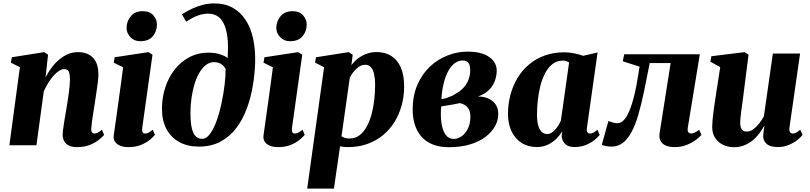

<svg xmlns="http://www.w3.org/2000/svg" viewBox="-20 -851 4744 1125"><path d="M247 -397.5Q261 -425 280 -451.2Q299 -477.5 323.2 -498.8Q347.5 -520 375.8 -532.8Q404 -545.5 436.5 -545.5Q493 -545.5 524.8 -512.8Q556.5 -480 556.5 -415.5Q556.5 -394.5 552.8 -365.2Q549 -336 544.2 -305Q539.5 -274 535.5 -247Q532 -222 527.2 -194Q522.5 -166 519 -140.2Q515.5 -114.5 514.5 -97Q514.5 -79 520.5 -73.8Q526.5 -68.5 533 -68.5Q541.5 -68.5 552 -73.5Q562.5 -78.5 577.5 -90.5L590 -60.5Q582 -50.5 561.5 -33.5Q541 -16.5 508.5 -2.8Q476 11 431 11Q400.5 11 382 1Q363.5 -9 355.2 -25.5Q347 -42 347 -62Q347 -72.5 349.2 -90Q351.5 -107.5 355 -129.2Q358.5 -151 362.2 -173.8Q366 -196.5 369.5 -216.5Q373 -238.5 376.8 -262Q380.5 -285.5 383.5 -308.2Q386.5 -331 388.2 -351.2Q390 -371.5 390 -387.5Q389.5 -409.5 386.5 -422.2Q383.5 -435 376 -440.5Q368.5 -446 356 -446Q341 -446 324.2 -434.8Q307.5 -423.5 291.5 -404.8Q275.5 -386 261.2 -362.8Q247 -339.5 236.5 -315.5L193.5 0H35L96.5 -457.5L43.5 -484L49.5 -515.5L238.5 -545.5L261.5 -530.5Z M732 11Q705 11 684.8 3Q664.5 -5 654 -20.2Q643.5 -35.5 646.5 -58Q648.5 -73 652.5 -100.5Q656.5 -128 661.8 -165.8Q667 -203.5 673.5 -249.8Q680 -296 687 -348.2Q694 -400.5 701.5 -456.5L646.5 -484L652 -515.5L849.5 -545.5L873.5 -530.5L813.5 -102.5Q811 -84.5 815.2 -76.5Q819.5 -68.5 829.5 -68.5Q839.5 -68.5 849.8 -73.5Q860 -78.5 875 -91L888 -61Q878 -48.5 857.5 -31.5Q837 -14.5 805.8 -1.8Q774.5 11 732 11ZM801.5 -609.5Q766 -609.5 743.2 -634.2Q720.5 -659 721.5 -689.5Q723 -729 747.5 -757.2Q772 -785.5 816.5 -785.5Q857.5 -785.5 878.8 -760.8Q900 -736 899.5 -707Q899.5 -668 875.5 -638.8Q851.5 -609.5 801.5 -609.5Z M1144.5 8Q1080 8 1031.8 -18Q983.5 -44 956.2 -93.5Q929 -143 929 -212.5Q929 -278.5 948.2 -338Q967.5 -397.5 1003.5 -443.5Q1039.5 -489.5 1089.8 -516Q1140 -542.5 1202 -542.5Q1239.5 -542.5 1270 -532.5Q1300.5 -522.5 1313.5 -510.5Q1319 -586.5 1312 -637Q1305 -687.5 1289 -717Q1273 -746.5 1250.2 -758.8Q1227.5 -771 1201.5 -771Q1169.5 -771 1140 -760.2Q1110.5 -749.5 1071 -724L1046 -767Q1074.5 -785.5 1105.5 -800Q1136.5 -814.5 1169.2 -822.8Q1202 -831 1235 -831Q1297.5 -831 1343.5 -805.5Q1389.5 -780 1419.5 -733.8Q1449.5 -687.5 1463.2 -624Q1477 -560.5 1475 -484.5Q1473 -417.5 1461.2 -347.8Q1449.5 -278 1426 -214.5Q1402.5 -151 1364.5 -100.8Q1326.5 -50.5 1272.2 -21.2Q1218 8 1144.5 8ZM1163.5 -37.5Q1189.5 -37.5 1211 -67Q1232.5 -96.5 1249.5 -144Q1266.5 -191.5 1278.2 -247Q1290 -302.5 1296.2 -355.8Q1302.5 -409 1302 -448.5Q1293 -462 1283 -470.5Q1273 -479 1261.2 -483Q1249.5 -487 1235 -487Q1208.5 -487 1186.8 -470.2Q1165 -453.5 1148 -424.5Q1131 -395.5 1119.5 -357.5Q1108 -319.5 1102 -276.5Q1096 -233.5 1096 -189.5Q1096 -129 1104.8 -96Q1113.5 -63 1129 -50.2Q1144.5 -37.5 1163.5 -37.5Z M1609.5 11Q1582.5 11 1562.2 3Q1542 -5 1531.5 -20.2Q1521 -35.5 1524 -58Q1526 -73 1530 -100.5Q1534 -128 1539.2 -165.8Q1544.5 -203.5 1551 -249.8Q1557.5 -296 1564.5 -348.2Q1571.5 -400.5 1579 -456.5L1524 -484L1529.5 -515.5L1727 -545.5L1751 -530.5L1691 -102.5Q1688.5 -84.5 1692.8 -76.5Q1697 -68.5 1707 -68.5Q1717 -68.5 1727.2 -73.5Q1737.5 -78.5 1752.5 -91L1765.5 -61Q1755.5 -48.5 1735 -31.5Q1714.5 -14.5 1683.2 -1.8Q1652 11 1609.5 11ZM1679 -609.5Q1643.5 -609.5 1620.8 -634.2Q1598 -659 1599 -689.5Q1600.5 -729 1625 -757.2Q1649.5 -785.5 1694 -785.5Q1735 -785.5 1756.2 -760.8Q1777.5 -736 1777 -707Q1777 -668 1753 -638.8Q1729 -609.5 1679 -609.5Z M1780 254 1879 -457.5 1826 -484 1831.5 -515.5 2023.5 -545.5 2046.5 -530.5 2039 -469Q2053.5 -489.5 2075.8 -507Q2098 -524.5 2126 -535.2Q2154 -546 2186.5 -546Q2236 -546 2272.2 -523.5Q2308.5 -501 2328.2 -456.2Q2348 -411.5 2348 -344Q2348 -287.5 2333.8 -234.8Q2319.5 -182 2292 -137.2Q2264.5 -92.5 2224.5 -59.2Q2184.5 -26 2132.5 -7.5Q2080.5 11 2018.5 11Q2007.5 11 1995.8 9.8Q1984 8.5 1972.5 6.5L1936.5 254ZM1981 -52.5Q1989.5 -46.5 2001 -43Q2012.5 -39.5 2028.5 -39.5Q2061.5 -39.5 2086.2 -58.2Q2111 -77 2128.5 -108.8Q2146 -140.5 2157 -181.2Q2168 -222 2173 -266.5Q2178 -311 2178 -354.5Q2178 -388.5 2172.2 -415.2Q2166.5 -442 2153.8 -456.8Q2141 -471.5 2119.5 -471.5Q2100 -471.5 2082.5 -459.5Q2065 -447.5 2051.2 -430Q2037.5 -412.5 2029.5 -395.5Z M2609.5 11.5Q2552.5 11.5 2512 -6Q2471.5 -23.5 2446.2 -54.2Q2421 -85 2409.5 -124.5Q2398 -164 2398 -208Q2398 -290.5 2425.5 -354Q2453 -417.5 2499.2 -460.8Q2545.5 -504 2602.8 -526.2Q2660 -548.5 2719 -548.5Q2779.5 -548.5 2817.2 -532.8Q2855 -517 2872.8 -492Q2890.5 -467 2890.5 -439Q2890.5 -409 2880.2 -379.2Q2870 -349.5 2846 -324.8Q2822 -300 2780.5 -285.5Q2816.5 -285.5 2843.2 -273Q2870 -260.5 2884.8 -237.8Q2899.5 -215 2899.5 -183Q2899.5 -147 2881 -112.5Q2862.5 -78 2825.8 -49.8Q2789 -21.5 2734.8 -5Q2680.5 11.5 2609.5 11.5ZM2638 -37Q2663 -37 2685 -52.5Q2707 -68 2721.2 -96.5Q2735.5 -125 2736 -162.5Q2736.5 -192 2727.5 -209.2Q2718.5 -226.5 2704.5 -235Q2690.5 -243.5 2675 -247Q2665 -245 2654.2 -242.8Q2643.5 -240.5 2633 -238.5Q2622.5 -236.5 2611.5 -235Q2600 -233 2588.5 -231.2Q2577 -229.5 2565.5 -227.5Q2564 -217.5 2563.5 -205.5Q2563 -193.5 2563 -182.5Q2563 -145 2570.2 -111.8Q2577.5 -78.5 2594 -57.8Q2610.5 -37 2638 -37ZM2566.5 -270Q2582.5 -272.5 2597.2 -277.2Q2612 -282 2625 -287.8Q2638 -293.5 2647 -300Q2677.5 -316.5 2696.8 -338Q2716 -359.5 2725.5 -385.2Q2735 -411 2735 -438.5Q2735 -468.5 2725 -482.5Q2715 -496.5 2691.5 -496.5Q2664.5 -496.5 2642.2 -479Q2620 -461.5 2604.2 -430.5Q2588.5 -399.5 2578.8 -358.5Q2569 -317.5 2566.5 -270Z M3419 -102.5Q3416.5 -83.5 3421.5 -76Q3426.5 -68.5 3436.5 -68.5Q3445 -68.5 3455.5 -73.2Q3466 -78 3480.5 -91L3494 -60.5Q3484 -47.5 3463.5 -30.8Q3443 -14 3413.2 -1.8Q3383.5 10.5 3346 10.5Q3308.5 10.5 3289.8 -9Q3271 -28.5 3271 -57.5L3274.5 -81.5Q3262 -60.5 3240.8 -39Q3219.5 -17.5 3190.5 -3.5Q3161.5 10.5 3125.5 10.5Q3074 10.5 3036 -13.8Q2998 -38 2977.2 -81.8Q2956.5 -125.5 2956.5 -183.5Q2956.5 -240.5 2970.5 -293.8Q2984.5 -347 3011.5 -392.5Q3038.5 -438 3078.5 -472.2Q3118.5 -506.5 3171 -525.5Q3223.5 -544.5 3287 -544.5Q3317 -544.5 3346 -538.2Q3375 -532 3397 -524L3481.5 -543.5ZM3314.5 -484.5Q3309 -488.5 3300.2 -492.2Q3291.5 -496 3279 -496Q3243.5 -496 3217.8 -476Q3192 -456 3174.2 -422.2Q3156.5 -388.5 3146 -347Q3135.5 -305.5 3131 -261.5Q3126.5 -217.5 3126.5 -178Q3126.5 -138 3134.5 -113Q3142.5 -88 3156 -76.8Q3169.5 -65.5 3187 -65.5Q3198 -65.5 3209 -71.5Q3220 -77.5 3230.5 -88.5Q3241 -99.5 3250.2 -113.8Q3259.5 -128 3266.5 -144.5Z M4010 -102.5Q4007 -81 4014.8 -74.8Q4022.5 -68.5 4030 -68.5Q4038 -68.5 4049.5 -73.5Q4061 -78.5 4076.5 -90.5L4090 -60.5Q4078 -46.5 4055.2 -29.8Q4032.5 -13 4001.2 -1Q3970 11 3932 11Q3884.5 11 3861.5 -11Q3838.5 -33 3845 -72L3909.5 -481.5H3787Q3770 -394 3754 -317Q3738 -240 3720 -178Q3702 -116 3678.5 -74Q3654.5 -31.5 3626.5 -11.8Q3598.5 8 3563 8Q3544.5 8 3528.8 4.5Q3513 1 3506 -2.5L3545 -142Q3550.5 -140 3558.8 -137Q3567 -134 3577 -131.5Q3587 -129 3597 -129Q3613.5 -129 3627.8 -140.5Q3642 -152 3653.5 -172.2Q3665 -192.5 3674.5 -218.5Q3684 -244.5 3691.5 -273Q3701 -308.5 3707.8 -344.5Q3714.5 -380.5 3719.5 -411.2Q3724.5 -442 3727.5 -460.5L3629 -492L3637.5 -533H4080.5Z M4280 11.5Q4247 11.5 4218.2 -1.8Q4189.5 -15 4171.5 -41Q4153.5 -67 4153 -106Q4153 -122.5 4154.8 -143Q4156.5 -163.5 4159.2 -186.2Q4162 -209 4165.5 -232Q4169 -255 4172 -276.5L4200 -457.5L4142.5 -489.5L4148 -521.5L4342.5 -545.5L4366 -530.5L4335 -287Q4332.5 -265.5 4329.2 -242.5Q4326 -219.5 4323.2 -198.2Q4320.5 -177 4318.8 -160.5Q4317 -144 4317 -135Q4317 -116 4320.8 -104Q4324.5 -92 4332.8 -86Q4341 -80 4355.5 -80Q4375.5 -80 4394.2 -93.8Q4413 -107.5 4429 -128.2Q4445 -149 4456 -170L4508.5 -537.5H4668L4605.5 -102Q4603.5 -84 4609.8 -76.2Q4616 -68.5 4625 -68.5Q4634 -68.5 4644 -73.5Q4654 -78.5 4669 -91L4682.5 -61Q4672.5 -47 4651.8 -30.5Q4631 -14 4601.8 -1.8Q4572.5 10.5 4537 10.5Q4496 10.5 4475.8 -4.8Q4455.5 -20 4452 -46.5Q4452 -51 4452.2 -58.2Q4452.5 -65.5 4453.5 -74.5Q4454.5 -83.5 4456 -93.5Q4457.5 -103.5 4459 -112.5L4457 -113Q4445 -90.5 4428.5 -68.5Q4412 -46.5 4390.2 -28.5Q4368.5 -10.5 4341 0.5Q4313.5 11.5 4280 11.5Z"/></svg>

Font: Merriweather 72pt Black
Style: Italic
Weight: 900
Italic angle: -7.8°
Version: Version 2.101